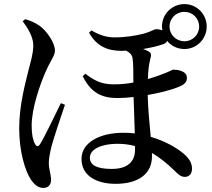

<svg xmlns="http://www.w3.org/2000/svg" viewBox="-20 -856 1040 940"><path d="M810 -726C810 -766 842 -798 883 -798C923 -798 955 -766 955 -726C955 -686 923 -654 883 -654C842 -654 810 -686 810 -726ZM91 -752C113 -723 143 -677 143 -634C143 -593 129 -550 119 -510C105 -451 74 -343 74 -228C74 -115 102 -22 131 23C153 55 173 64 192 64C218 64 230 47 230 24C230 -1 219 -25 219 -60C219 -78 224 -106 232 -139C245 -186 278 -285 298 -343L278 -351C252 -299 196 -180 176 -150C167 -136 158 -138 151 -152C141 -170 135 -199 135 -240C135 -330 178 -445 200 -497C226 -559 249 -582 249 -608C249 -647 209 -704 175 -729C150 -746 127 -756 103 -762ZM641 -141V-123C641 -63 603 -29 527 -29C457 -29 420 -46 420 -84C420 -131 489 -152 553 -152C583 -152 612 -149 641 -141ZM398 -495 385 -483C426 -399 482 -376 555 -376C582 -376 607 -378 634 -381L640 -203C622 -205 603 -206 584 -206C468 -206 379 -158 379 -78C379 5 453 44 546 44C663 44 724 -9 724 -90V-107C760 -86 797 -57 836 -19C851 -4 865 10 885 10C908 10 920 -7 920 -30C920 -60 905 -82 875 -107C842 -134 787 -166 718 -186C712 -247 705 -319 703 -391C757 -400 815 -414 858 -432C887 -444 895 -457 895 -475C895 -512 842 -515 828 -515C823 -515 812 -507 786 -497C764 -488 735 -478 704 -469C705 -507 709 -542 716 -568C722 -587 721 -597 706 -605C699 -609 690 -613 680 -616C718 -622 755 -631 780 -640C789 -643 795 -648 798 -656C818 -631 849 -616 883 -616C943 -616 992 -665 992 -726C992 -787 943 -836 883 -836C822 -836 773 -787 773 -726L775 -707C766 -711 755 -713 744 -713C734 -713 720 -701 683 -691C642 -681 595 -673 540 -673C500 -673 465 -685 428 -707L416 -696C453 -629 508 -607 575 -607L597 -608C612 -601 626 -590 629 -571C633 -546 633 -496 633 -452C607 -447 575 -443 537 -443C472 -443 438 -465 398 -495Z"/></svg>

Font: Noto Serif CJK JP SemiBold
Style: Regular
Weight: 600
Designer: Ryoko NISHIZUKA 西塚涼子 (kana & ideographs); Frank Grießhammer (Latin, Greek & Cyrillic); Wenlong ZHANG 张文龙 (bopomofo); San
Foundry: Adobe
Version: Version 2.001;hotconv 1.1.0;makeotfexe 2.6.0